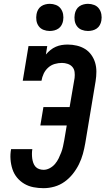

<svg xmlns="http://www.w3.org/2000/svg" viewBox="-20 -976 552 1004"><path d="M208 8Q181 8 155 3Q129 -2 107 -15Q85 -28 69 -47.5Q53 -67 45 -91.5Q37 -116 35 -143Q33 -170 38 -196H149Q147 -184 147 -171.5Q147 -159 148.5 -147.5Q150 -136 154 -124.5Q158 -113 165.5 -104.5Q173 -96 184.5 -92Q196 -88 208 -88Q224 -88 240 -96.5Q256 -105 267.5 -118.5Q279 -132 286.5 -147.5Q294 -163 300 -178.5Q306 -194 309.5 -210.5Q313 -227 316 -243L329 -320H191L207 -416H344L370 -568Q372 -584 370 -599.5Q368 -615 358.5 -626Q349 -637 334 -642Q319 -647 304 -647Q285 -647 266 -641.5Q247 -636 232 -622.5Q217 -609 208.5 -591Q200 -573 197 -554H99L129 -735H227L220 -691Q231 -704 244 -714.5Q257 -725 272 -731.5Q287 -738 302.5 -740.5Q318 -743 334 -743Q358 -743 381.5 -737.5Q405 -732 424.5 -720Q444 -708 457.5 -689Q471 -670 477.5 -648Q484 -626 484 -601.5Q484 -577 480 -552L426 -228Q421 -199 413.5 -171.5Q406 -144 393 -117.5Q380 -91 361 -67Q342 -43 317.5 -25.5Q293 -8 264.5 0Q236 8 208 8ZM440 -814Q423 -814 407.5 -820Q392 -826 382.5 -839Q373 -852 370.5 -868.5Q368 -885 371 -902Q373 -914 379 -925Q385 -936 395 -943Q405 -950 417 -953Q429 -956 440 -956Q457 -956 472.5 -950Q488 -944 497.5 -931Q507 -918 510 -901.5Q513 -885 510 -868Q508 -856 502 -845Q496 -834 486 -827Q476 -820 464 -817Q452 -814 440 -814ZM240 -814Q223 -814 207.5 -820Q192 -826 182.5 -839Q173 -852 170.5 -868.5Q168 -885 171 -902Q173 -914 179 -925Q185 -936 195 -943Q205 -950 217 -953Q229 -956 240 -956Q257 -956 272.5 -950Q288 -944 297.5 -931Q307 -918 310 -901.5Q313 -885 310 -868Q308 -856 302 -845Q296 -834 286 -827Q276 -820 264 -817Q252 -814 240 -814Z"/></svg>

Font: Iosevka Slab
Style: Bold Italic
Weight: 700
Italic angle: -9°
Monospace: yes
Designer: Belleve Invis
Foundry: Belleve Invis
Version: Version 11.1.0; ttfautohint (v1.8.3)